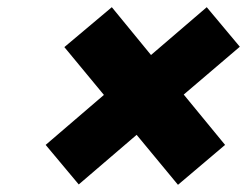

<svg xmlns="http://www.w3.org/2000/svg" viewBox="-20 -620 687 534"><path d="M475 -106 360 -245 199 -107 107 -217 269 -356 159 -489 291 -600 400 -467 555 -600 647 -490 491 -357 606 -217Z"/></svg>

Font: Fz Poppins
Style: Bold Italic
Weight: 700
Italic angle: -10°
Designer: Ninad Kale (Devanagari), Jonny Pinhorn (Latin)
Foundry: Indian Type Foundry
Version: Vit hóa bi Vntype.Com & FontZin.Com